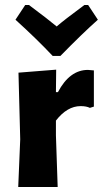

<svg xmlns="http://www.w3.org/2000/svg" viewBox="-20 -749 412 769"><path d="M333 -729 372 -670Q310 -615 222 -525H191Q128 -592 42 -670L81 -729H96Q175 -670 207 -643Q233 -666 318 -729ZM205 -470 204 -380H212Q259 -469 332 -469Q338 -469 356 -467V-322L340 -317Q326 -324 303 -324Q249 -324 204 -266V-207L211 0H53L61 -191L54 -458Z"/></svg>

Font: Alegreya Sans SC ExtraBold
Style: Regular
Weight: 800
Designer: Juan Pablo del Peral
Foundry: Huerta Tipografica
Version: Version 2.007